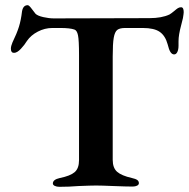

<svg xmlns="http://www.w3.org/2000/svg" viewBox="-20 -717 729 741"><path d="M184 -9Q184 -24 211 -30Q251 -38 268 -52.5Q285 -67 285 -99V-504Q285 -562 281 -581Q277 -600 267 -603Q250 -609 213 -609H182Q153 -609 126 -595Q99 -581 84 -559Q75 -544 60.5 -528.5Q46 -513 34 -513Q22 -513 22 -529Q22 -539 28 -553Q45 -588 53 -613.5Q61 -639 65 -673Q69 -697 87 -697Q92 -697 102 -683.5Q112 -670 117 -664Q125 -656 147 -651Q169 -646 188 -646L557 -647Q604 -647 634 -661Q641 -665 653 -675Q661 -682 666.5 -685.5Q672 -689 679 -689Q689 -689 689 -670Q689 -665 686 -647Q686 -647 679 -619Q669 -582 669 -558V-541Q669 -526 664.5 -516.5Q660 -507 652 -507Q644 -507 638 -516Q632 -525 627 -546Q618 -579 596.5 -594Q575 -609 531 -609H463Q442 -609 432.5 -601.5Q423 -594 419 -571.5Q415 -549 415 -499V-100Q415 -69 432 -54Q449 -39 489 -30Q503 -27 509.5 -22.5Q516 -18 516 -10Q516 -4 509 -0.5Q502 3 492 3Q468 3 418 1Q372 -1 351 -1Q331 -1 283 1Q247 4 209 4Q199 4 191.5 0.5Q184 -3 184 -9Z"/></svg>

Font: EB Garamond SemiBold
Style: Regular
Weight: 600
Designer: Georg Duffner and Octavio Pardo
Foundry: Georg Duffner
Version: Version 1.000